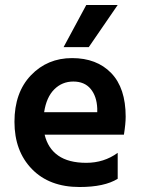

<svg xmlns="http://www.w3.org/2000/svg" viewBox="-20 -745 569 770"><path d="M336 -556H235L326 -725H452ZM157 -295H370V-310Q368 -359 343.5 -388.5Q319 -418 274 -418Q229 -418 197.5 -386.5Q166 -355 157 -295ZM299 5Q178 5 108 -67Q38 -139 38 -256.5Q38 -374 104 -443Q170 -512 269 -512Q368 -512 426 -452Q484 -392 484 -277Q484 -249 477 -205H159Q172 -150 213.5 -121Q255 -92 326 -92Q397 -92 452 -132V-28Q399 5 299 5Z"/></svg>

Font: Hind Kochi SemiBold
Style: Regular
Weight: 600
Designer: Dhruvi Tolia
Foundry: Indian Type Foundry
Version: Version 0.702;PS 1.0;hotconv 1.0.81;makeotf.lib2.5.63406